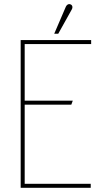

<svg xmlns="http://www.w3.org/2000/svg" viewBox="-20 -890 505 910"><path d="M256 -730 319 -843C326 -854 324 -865 315 -869C303 -874 295 -865 292 -858L237 -730ZM410 0V-19H97V-394H318L325 -413H97V-681H412V-700H78V0Z"/></svg>

Font: Advent Pro
Style: Thin
Weight: 100
Designer: Andreas Kalpakidis
Foundry: Andreas Kalpakidis
Version: Version 2.002 2007